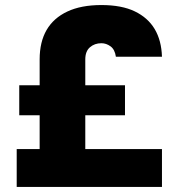

<svg xmlns="http://www.w3.org/2000/svg" viewBox="-20 -733 700 753"><path d="M45.5 0V-148.3H135.5V-281H55.5V-398.7H135.5V-500Q135.5 -568.5 162.8 -615.5Q190.2 -662.5 244.2 -687.8Q298.2 -713.2 377.5 -713.2Q457.2 -713.2 508.6 -688.4Q560 -663.7 586.6 -619.1Q613.2 -574.5 615.2 -510.5H434.5Q430.5 -538.8 413.6 -551.2Q396.7 -563.5 377.5 -563.5Q351.2 -563.5 332.8 -547.7Q314.5 -532 314.5 -500V-398.7H470.2V-281H314.5V-148.3H615.2V0Z"/></svg>

Font: Golos Text
Style: Regular
Weight: 400
Designer: A.Korolkova, Vitaly Kuzmin
Foundry: ParaType Ltd
Version: Version 2.004